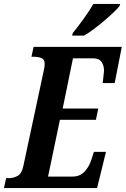

<svg xmlns="http://www.w3.org/2000/svg" viewBox="-39 -951 636 971"><path d="M-19 0 -8 -50H3Q31 -50 51 -62Q71 -74 79 -111L181 -588Q187 -612 187 -626Q187 -650 171.5 -657Q156 -664 130 -664H120L131 -714H577L541 -531H480Q481 -536 482.5 -549.5Q484 -563 485.5 -576.5Q487 -590 487 -594Q487 -620 474.5 -638Q462 -656 432 -656H330L278 -402H458L446 -345H264L204 -58H327Q365 -58 388 -82.5Q411 -107 422 -140L436 -183H497L452 0ZM326 -771 329 -784Q353 -813 383 -854.5Q413 -896 433 -931H569L566 -921Q556 -908 535 -888Q514 -868 488 -846Q462 -824 435.5 -804Q409 -784 386 -771Z"/></svg>

Font: Noto Serif ExtraCondensed
Style: Bold Italic
Weight: 700
Width: 2
Italic angle: -12°
Designer: Monotype Design Team
Foundry: Monotype Imaging Inc.
Version: Version 2.013; ttfautohint (v1.8.4.7-5d5b)